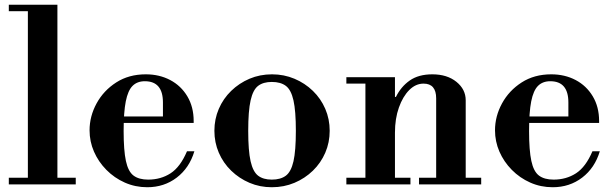

<svg xmlns="http://www.w3.org/2000/svg" viewBox="-20 -774 2576 806"><path d="M97 -15V-738H221V-15ZM17 0V-28H298V0ZM17 -727V-754H221V-727Z M598 12Q548 12 504 -7.5Q460 -27 426.5 -61Q393 -95 374.5 -137.5Q356 -180 356 -227Q356 -286 385.5 -340Q415 -394 468 -428Q521 -462 592 -462Q649 -462 694.5 -438Q740 -414 766.5 -369.5Q793 -325 793 -266V-258H456V-285H664V-344Q664 -433 588 -433Q556 -433 536.5 -413.5Q517 -394 508 -348.5Q499 -303 499 -224Q499 -143 508.5 -98.5Q518 -54 540.5 -37Q563 -20 602 -20Q655 -20 696 -46.5Q737 -73 765 -139H796Q775 -69 722 -28.5Q669 12 598 12Z M1121 12Q1071 12 1027.5 -6.5Q984 -25 950.5 -57.5Q917 -90 898.5 -133Q880 -176 880 -225Q880 -274 898.5 -317Q917 -360 950.5 -392.5Q984 -425 1027.5 -443.5Q1071 -462 1122 -462Q1172 -462 1216 -443.5Q1260 -425 1293.5 -392.5Q1327 -360 1345.5 -317Q1364 -274 1364 -225Q1364 -176 1345.5 -133Q1327 -90 1293.5 -57.5Q1260 -25 1216 -6.5Q1172 12 1121 12ZM1121 -20Q1158 -20 1180 -36.5Q1202 -53 1212 -97Q1222 -141 1222 -225Q1222 -308 1212 -352.5Q1202 -397 1180 -413.5Q1158 -430 1121 -430Q1085 -430 1063.5 -413.5Q1042 -397 1032 -352.5Q1022 -308 1022 -225Q1022 -141 1032 -97Q1042 -53 1063.5 -36.5Q1085 -20 1121 -20Z M1811 -15V-361Q1811 -423 1758 -423Q1725 -423 1698 -396Q1671 -369 1654.5 -322.5Q1638 -276 1638 -217L1618 -367H1642Q1663 -410 1700 -436Q1737 -462 1795 -462Q1857 -462 1896 -430.5Q1935 -399 1935 -353V-15ZM1434 0V-28H1703V0ZM1514 -15V-434H1638V-15ZM1739 0V-28H2000V0ZM1434 -423V-450H1638V-423Z M2300 12Q2250 12 2206 -7.5Q2162 -27 2128.5 -61Q2095 -95 2076.5 -137.5Q2058 -180 2058 -227Q2058 -286 2087.5 -340Q2117 -394 2170 -428Q2223 -462 2294 -462Q2351 -462 2396.5 -438Q2442 -414 2468.5 -369.5Q2495 -325 2495 -266V-258H2158V-285H2366V-344Q2366 -433 2290 -433Q2258 -433 2238.5 -413.5Q2219 -394 2210 -348.5Q2201 -303 2201 -224Q2201 -143 2210.5 -98.5Q2220 -54 2242.5 -37Q2265 -20 2304 -20Q2357 -20 2398 -46.5Q2439 -73 2467 -139H2498Q2477 -69 2424 -28.5Q2371 12 2300 12Z"/></svg>

Font: Libre Bodoni Medium
Style: Regular
Weight: 500
Designer: Pablo Impallari, Rodrigo Fuenzalida
Foundry: Impallari Type
Version: Version 2.005;gftools[0.9.23]